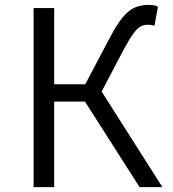

<svg xmlns="http://www.w3.org/2000/svg" viewBox="-20 -764 707 784"><path d="M395 -390.1 643.1 0H549.8L327.1 -349.1H201.2V0H117.2V-731H201.2V-419.9H328.1L426.8 -606.9Q456.5 -663.6 481 -693.1Q505.4 -722.7 530.8 -733.4Q556.2 -744.1 587.9 -744.1Q597.2 -744.1 607.4 -742.4Q617.7 -740.7 625 -736.8L610.8 -659.2Q604.5 -660.6 597.4 -661.9Q590.3 -663.1 585 -663.1Q568.8 -663.1 555.4 -656.5Q542 -649.9 526.4 -629.4Q510.7 -608.9 487.8 -566.9Z"/></svg>

Font: Shanggu Mono N
Style: Regular
Weight: 350
Designer: GuiWonder
Version: Version 1.021